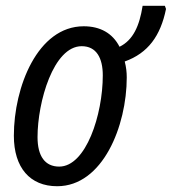

<svg xmlns="http://www.w3.org/2000/svg" viewBox="-20 -636 595 665"><path d="M178 9C336 9 419 -200 419 -368C419 -386 417 -404 412 -423C493 -452 536 -512 555 -605L551 -616H474C463 -546 441 -497 394 -474C370 -521 327 -545 270 -545C110 -545 28 -334 28 -166C28 -55 84 9 178 9ZM185 -59C136 -59 110 -95 110 -161C110 -283 165 -476 263 -476C314 -476 336 -435 336 -375C336 -239 278 -59 185 -59Z"/></svg>

Font: Noto Sans Condensed
Style: Italic
Weight: 400
Width: 3
Italic angle: -12°
Designer: Monotype Design Team
Foundry: Monotype Imaging Inc.
Version: Version 2.013